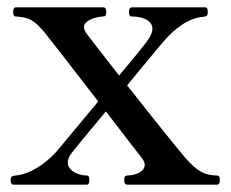

<svg xmlns="http://www.w3.org/2000/svg" viewBox="-20 -504 630 524"><path d="M572 -25C540 -26 521 -33 485 -74C467 -95 393 -187 327 -271C372 -326 412 -374 423 -387C460 -431 498 -455 534 -458C544 -459 547 -461 547 -471C547 -478 546 -484 540 -484H340C334 -484 332 -478 332 -471C332 -463 334 -459 340 -459C371 -459 396 -447 396 -426C396 -418 393 -409 386 -398C377 -385 345 -345 305 -298C261 -354 224 -402 215 -414C212 -420 209 -425 209 -430C209 -446 234 -457 261 -459C268 -459 270 -463 270 -471C270 -478 268 -484 262 -484H23C18 -484 16 -478 16 -471C16 -463 18 -459 23 -459C61 -457 74 -448 102 -415C116 -398 184 -310 248 -227L133 -89C99 -52 58 -28 22 -25C13 -24 9 -22 9 -13C9 -5 11 0 17 0H217C222 0 224 -5 224 -13C224 -20 222 -25 217 -25C194 -25 165 -38 165 -60C165 -68 168 -77 176 -87C182 -95 222 -144 269 -200C317 -137 359 -83 367 -73C372 -66 375 -60 375 -54C375 -38 355 -26 328 -25C321 -25 319 -21 319 -13C319 -5 321 0 327 0H572C578 0 580 -5 580 -13C580 -21 578 -25 572 -25Z"/></svg>

Font: Shippori Mincho OTF SemiBold
Style: Regular
Weight: 600
Designer: FONTDASU
Foundry: FONTDASU / Google Inc. / but / Adobe
Version: Version 3.300;hotconv 1.0.109;makeotfexe 2.5.65596